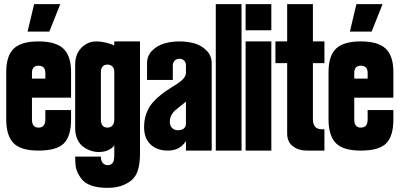

<svg xmlns="http://www.w3.org/2000/svg" viewBox="-20 -720 1911 918"><path d="M9.8 -376Q9.8 -453.1 45.7 -487.5Q81.5 -522 164.1 -522Q246.6 -522 283.2 -487.3Q319.8 -452.6 319.8 -376V-252.9H132.8V-148.9Q132.8 -109.9 164.1 -109.9Q196.8 -109.9 196.8 -148.9V-193.8H319.8V-148.9Q319.8 -69.3 285.6 -34.7Q251.5 0 164.1 0Q79.1 0 44.4 -36.1Q9.8 -72.3 9.8 -148.9ZM111.8 -568.8 143.1 -700.2H268.1L215.8 -568.8ZM132.8 -344.2H196.8V-371.1Q196.8 -405.8 164.1 -405.8Q132.8 -405.8 132.8 -371.1Z M462.4 28.8Q462.4 49.8 471.9 59.8Q481.4 69.8 494.6 69.8Q508.8 69.8 517.6 60.3Q526.4 50.8 526.4 22V-28.8Q526.4 -18.6 504.9 -5.9Q483.4 6.8 451.7 6.8Q432.1 6.8 413.1 0.2Q394 -6.3 377 -19Q359.9 -31.7 349.6 -54.7Q339.4 -77.6 339.4 -106.9V-411.1Q339.4 -460.9 369.1 -491.5Q398.9 -522 441.4 -522Q460.4 -522 481.7 -517.1Q502.9 -512.2 514.6 -507.6Q526.4 -502.9 526.4 -502V-522H649.4V13.2Q649.4 94.7 620.6 129.9Q604 149.9 572 164.1Q540 178.2 493.7 178.2Q400.4 178.2 367.7 132.8Q350.1 108.4 344.7 88.1Q339.4 67.9 339.4 28.8ZM462.4 -148.9Q462.4 -109.9 493.7 -109.9Q508.8 -109.9 517.6 -119.9Q526.4 -129.9 526.4 -148.9V-376Q526.4 -392.6 517.6 -401.9Q508.8 -411.1 493.7 -411.1Q478.5 -411.1 470.5 -401.9Q462.4 -392.6 462.4 -376Z M806.2 -337.9H683.1V-418Q683.1 -453.1 707 -477.5Q731 -502 764.9 -512Q798.8 -522 838.4 -522Q877.9 -522 911.4 -512Q944.8 -502 968.5 -477.5Q992.2 -453.1 992.2 -418V0H869.1V-45.9Q840.8 0 783.2 0Q730.5 0 699.7 -29.5Q668.9 -59.1 668.9 -111.8Q668.9 -147.5 679.9 -177.5Q690.9 -207.5 708.7 -228Q726.6 -248.5 747.8 -265.6Q769 -282.7 790.3 -295.9Q811.5 -309.1 829.3 -320.8Q847.2 -332.5 858.2 -345.5Q869.1 -358.4 869.1 -372.1V-407.2Q869.1 -421.4 860.4 -430.2Q851.6 -439 838.4 -439Q824.7 -439 815.4 -429.9Q806.2 -420.9 806.2 -407.2ZM792 -138.2Q792 -117.7 803.5 -107.4Q814.9 -97.2 831.1 -97.2Q848.1 -97.2 858.6 -105.5Q869.1 -113.8 869.1 -128.9V-233.9Q859.9 -226.1 840.8 -211.4Q821.8 -196.8 814.2 -189.7Q806.6 -182.6 799.3 -168.7Q792 -154.8 792 -138.2Z M1011.7 0V-700.2H1134.8V0Z M1277.3 -575.2H1154.3V-700.2H1277.3ZM1154.3 0V-522H1277.3V0Z M1296.9 -522H1353V-700.2H1476.1V-522H1531.2V-418H1476.1V-149.9Q1476.1 -127.4 1486.3 -114.7Q1496.6 -102.1 1517.1 -102.1H1531.2V0H1449.2Q1406.7 0 1379.9 -21Q1353 -42 1353 -81.1V-418H1296.9Z M1550.8 -376Q1550.8 -453.1 1586.7 -487.5Q1622.6 -522 1705.1 -522Q1787.6 -522 1824.2 -487.3Q1860.8 -452.6 1860.8 -376V-252.9H1673.8V-148.9Q1673.8 -109.9 1705.1 -109.9Q1737.8 -109.9 1737.8 -148.9V-193.8H1860.8V-148.9Q1860.8 -69.3 1826.7 -34.7Q1792.5 0 1705.1 0Q1620.1 0 1585.4 -36.1Q1550.8 -72.3 1550.8 -148.9ZM1652.8 -568.8 1684.1 -700.2H1809.1L1756.8 -568.8ZM1673.8 -344.2H1737.8V-371.1Q1737.8 -405.8 1705.1 -405.8Q1673.8 -405.8 1673.8 -371.1Z"/></svg>

Font: Quaderni
Style: Regular
Weight: 400
Designer: Romain Laurent, Daphné Lejeune, Alexandre D’Hubert
Foundry: ESAD Valence
Version: Version 1.000;FEAKit 1.0